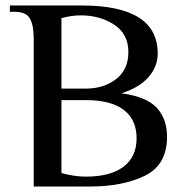

<svg xmlns="http://www.w3.org/2000/svg" viewBox="-20 -680 668 700"><path d="M103 -537Q103 -588 89 -612.5Q75 -637 33 -637H16V-660H278Q555 -660 555 -485Q555 -438 522 -399.5Q489 -361 423 -340Q515 -327 552 -286.5Q589 -246 589 -181Q589 -79 508.5 -39.5Q428 0 308 0H103ZM293 -357Q358 -357 403 -391.5Q448 -426 448 -490Q448 -557 395.5 -590.5Q343 -624 275 -624Q241 -624 204 -614V-357ZM478 -176Q478 -244 431 -279.5Q384 -315 293 -315H204V-49Q252 -36 293 -36Q382 -36 430 -72Q478 -108 478 -176Z"/></svg>

Font: El Messiri Medium
Style: Regular
Weight: 500
Designer: Mohamed Gaber
Foundry: Kief Type Foundry
Version: Version 2.007